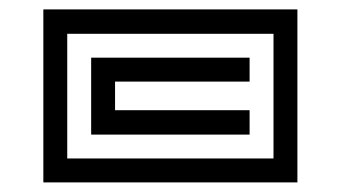

<svg xmlns="http://www.w3.org/2000/svg" viewBox="-20 -380 710 400"><path d="M500 -210Q406.2 -210 219.7 -210Q219.7 -190.4 219.7 -150.4Q313.5 -150.4 500 -150.4Q500 -133.8 500 -99.6Q389.6 -99.6 169.9 -99.6Q169.9 -153.3 169.9 -259.8Q280.3 -259.8 500 -259.8Q500 -247.1 500 -235.4Q500 -222.7 500 -210ZM70.3 -360.4Q247.1 -360.4 599.6 -360.4Q599.6 -240.2 599.6 0Q422.9 0 70.3 0Q70.3 -89.8 70.3 -179.7Q70.3 -269.5 70.3 -360.4ZM120.1 -49.8Q263.7 -49.8 549.8 -49.8Q549.8 -136.7 549.8 -309.6Q406.2 -309.6 120.1 -309.6Q120.1 -245.1 120.1 -179.7Q120.1 -115.2 120.1 -49.8Z"/></svg>

Font: Tsing
Style: Bold
Weight: 400
Designer: iepn
Foundry: Jiangxue academy
Version: Version 1.0